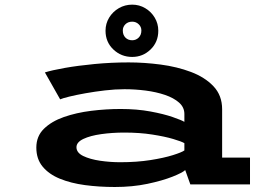

<svg xmlns="http://www.w3.org/2000/svg" viewBox="-20 -774 1140 806"><path d="M462 11Q396 11 336.5 3Q277 -5 231.2 -23.8Q185.5 -42.5 159 -74.5Q132.5 -106.5 132.5 -154.5Q132.5 -202 164.2 -233.2Q196 -264.5 248.2 -282.8Q300.5 -301 363 -308.8Q425.5 -316.5 486.5 -316.5Q555 -316.5 611.5 -306Q668 -295.5 705.2 -282.5Q742.5 -269.5 754 -262.5V-295.5Q754 -323.5 731.8 -343.2Q709.5 -363 672.8 -375.5Q636 -388 591.5 -393.8Q547 -399.5 502.5 -399.5Q463.5 -399.5 420.8 -394.5Q378 -389.5 338.8 -382.5Q299.5 -375.5 271 -368.5Q242.5 -361.5 232.5 -357L168.5 -470Q197 -479 251.8 -488.8Q306.5 -498.5 376.5 -505.2Q446.5 -512 520 -512Q585.5 -512 654.2 -503Q723 -494 781.5 -472Q840 -450 876.2 -411.8Q912.5 -373.5 912.5 -315.5V-112.5H1029.5V0H779L757.5 -60Q746 -49 703.8 -32.2Q661.5 -15.5 598.8 -2.2Q536 11 462 11ZM484.5 -93Q554.5 -93 611.5 -102Q668.5 -111 705.8 -122.8Q743 -134.5 754 -142.5V-173Q742.5 -180 707.2 -190.5Q672 -201 619.2 -209.2Q566.5 -217.5 502 -217.5Q451.5 -217.5 405.2 -211Q359 -204.5 330 -190.8Q301 -177 301 -156Q301 -133 329.2 -119.2Q357.5 -105.5 400 -99.2Q442.5 -93 484.5 -93ZM535 -535Q489 -535 456 -566.2Q423 -597.5 423 -645Q423 -675 438.2 -700Q453.5 -725 479 -739.8Q504.5 -754.5 535 -754.5Q564.5 -754.5 589.5 -739.8Q614.5 -725 629.5 -700Q644.5 -675 644.5 -645Q644.5 -597.5 612 -566.2Q579.5 -535 535 -535ZM535 -605Q551 -605 562.2 -616.2Q573.5 -627.5 573.5 -646Q573.5 -661.5 562.2 -672.2Q551 -683 535 -683Q517.5 -683 506.5 -672.2Q495.5 -661.5 495.5 -646Q495.5 -627.5 506.5 -616.2Q517.5 -605 535 -605Z"/></svg>

Font: Trispace Expanded SemiBold
Style: Regular
Weight: 600
Width: 7
Designer: Tyler Finck
Foundry: Etcetera Type Company
Version: Version 1.210; ttfautohint (v1.8.3)